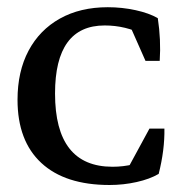

<svg xmlns="http://www.w3.org/2000/svg" viewBox="-20 -512 511 540"><path d="M288.1 8.3Q163.1 8.3 96.2 -53.7Q29.3 -115.7 29.3 -231.4Q29.3 -311 60.3 -369.4Q91.3 -427.7 148.4 -459.7Q205.6 -491.7 283.2 -491.7Q323.2 -491.7 361.3 -483.4Q399.4 -475.1 423.8 -460.9Q433.1 -399.9 429.2 -340.8H389.2L340.8 -450.2L385.7 -413.6Q333.5 -440.4 274.4 -440.4Q134.8 -440.4 134.8 -249Q134.8 -43 296.4 -43Q357.4 -43 407.7 -70.3L405.3 -37.6L338.9 -37.1L400.4 -150.4H442.4Q443.4 -90.3 426.3 -22.9Q401.4 -8.3 364.3 0Q327.1 8.3 288.1 8.3Z"/></svg>

Font: Markazi Text Medium
Style: Regular
Weight: 500
Designer: Borna Izadpanah (Arabic designer), Fiona Ross (Arabic design director) and Florian Runge (Latin designer)
Foundry: Borna Izadpanah and Florian Runge
Version: Version 1.001